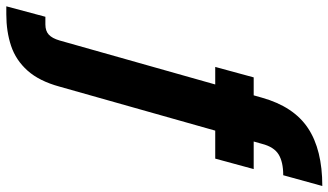

<svg xmlns="http://www.w3.org/2000/svg" viewBox="-390 -578 1067 624"><g transform="rotate(90 144.0 -265.5)"><path d="M-148 248 -114 121H-89Q-68 121 -56 110Q-44 99 -37 75L149 -583Q178 -686 248 -732.5Q318 -779 436 -779L401 -652Q358 -652 333.5 -637Q309 -622 299 -583L113 75Q95 141 61 179Q27 217 -19.5 232.5Q-66 248 -122 248ZM49 -431 83 -556H381L347 -431Z"/></g></svg>

Font: DM Sans 9pt Black
Style: Italic
Weight: 900
Italic angle: -10°
Version: Version 4.004;gftools[0.9.30]